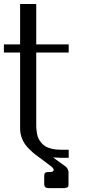

<svg xmlns="http://www.w3.org/2000/svg" viewBox="-20 -812 436 988"><path d="M332.5 135.3Q332.5 143.6 331.3 147.2Q330.1 150.9 323.2 153.6Q316.4 156.2 301.3 156.2H238.8Q227.5 156.2 220.9 154.8Q214.4 153.3 211.7 149.4Q209 145.5 208.5 143.6Q208 141.6 207.5 135.3V93.8Q207.5 81.5 212.6 77.1Q217.8 72.8 238.8 72.8Q256.3 72.8 256.3 62.5Q256.3 57.1 248 47.9L195.8 8.3Q193.4 5.9 178.2 -4.6Q163.1 -15.1 148.7 -27.6Q134.3 -40 118.7 -57.6Q103 -75.2 93.3 -99.4Q83.5 -123.5 83.5 -149.9V-541.5H0V-583.5H83.5V-791.5H166.5V-583.5H333.5V-541.5H166.5V-172.9Q166.5 -159.7 167 -149.9Q167.5 -140.1 170.2 -125.5Q172.9 -110.8 177.7 -100.3Q182.6 -89.8 191.9 -78.1Q201.2 -66.4 213.9 -58.8Q226.6 -51.3 246.6 -46.4Q266.6 -41.5 291.5 -41.5H333.5V0H291.5Q278.3 0 252.9 -2L318.8 45.9Q331.1 56.6 332.5 72.8Z"/></svg>

Font: Gputeks
Style: Regular
Weight: 500
Version: Version 0.9